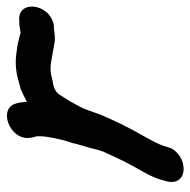

<svg xmlns="http://www.w3.org/2000/svg" viewBox="-18 -544 556 561"><g transform="rotate(-90 260.5 -264.0)"><path d="M10 -52C5 -32 14 -6 47 -6C74 -6 98 -23 108 -44L109 -47L114 -64C126 -98 153 -137 174 -181L175 -182C186 -207 201 -234 212 -267C218 -285 225 -304 232 -315L245 -339L261 -364C271 -380 279 -385 305 -389L321 -393C334 -396 352 -395 366 -392C425 -381 425 -382 425 -382C434 -382 444 -383 458 -385H466C532 -396 543 -495 477 -486H468C460 -485 456 -484 444 -482L443 -483L427 -487C418 -489 412 -491 404 -492L382 -495C351 -499 321 -494 303 -488L277 -481L276 -480C267 -476 256 -471 243 -464C242 -473 242 -482 239 -492C227 -552 128 -514 138 -454C139 -443 141 -442 142 -437C144 -418 139 -391 132 -362C129 -349 125 -337 122 -330V-328C119 -314 114 -301 110 -285L106 -270C104 -262 101 -250 98 -242C86 -217 73 -186 59 -161C45 -134 25 -105 15 -71Z"/></g></svg>

Font: Stray Cat
Style: ExBlkObl
Weight: 1000
Version: Version 1.0